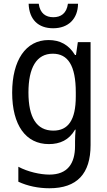

<svg xmlns="http://www.w3.org/2000/svg" viewBox="-20 -761 570 1026"><path d="M264 -610C346 -610 396 -661 397 -741H343C336 -689 305 -669 265 -669C225 -669 194 -689 187 -741H133C136 -657 184 -610 264 -610ZM244 245C392 245 464 167 464 14V-536H396L386 -467H381C347 -522 301 -547 239 -547C118 -547 45 -439 45 -266C45 -92 118 9 241 9C301 9 349 -13 381 -68H384C382 -51 381 -21 381 -5V19C381 113 341 172 244 172C195 172 128 157 78 130V210C127 233 185 245 244 245ZM265 -63C175 -63 132 -134 132 -267C132 -399 175 -474 262 -474C343 -474 385 -411 385 -267V-246C385 -119 344 -63 265 -63Z"/></svg>

Font: Noto Sans Mono Condensed
Style: Regular
Weight: 400
Width: 3
Designer: Monotype Design Team
Foundry: Monotype Imaging Inc.
Version: Version 2.014